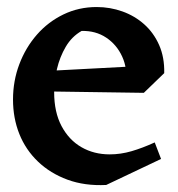

<svg xmlns="http://www.w3.org/2000/svg" viewBox="-20 -512 507 546"><path d="M282 14Q221 17 172 -1Q123 -19 88 -52.5Q53 -86 35 -131Q17 -176 17 -229Q17 -282 35 -329.5Q53 -377 85 -413.5Q117 -450 160.5 -471Q204 -492 255 -492Q293 -492 328 -479.5Q363 -467 390 -443Q417 -419 432.5 -384Q448 -349 447 -304L338 -276Q343 -317 327.5 -351Q312 -385 282 -405Q252 -425 212 -424Q184 -408 167 -379Q150 -350 142 -316Q134 -282 134 -250Q134 -193 155 -153.5Q176 -114 211.5 -93.5Q247 -73 292 -73Q323 -73 354 -82Q385 -91 420 -107L438 -60ZM389 -248 113 -252 109 -310 412 -326 447 -304Z"/></svg>

Font: Eczar Medium
Style: Regular
Weight: 500
Designer: Vaibhav Singh
Foundry: Rosetta Type Foundry
Version: Version 2.000